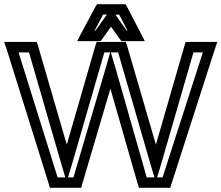

<svg xmlns="http://www.w3.org/2000/svg" viewBox="-83 -875 1061 920"><path d="M924 -674H826H807L801 -656L664 -182L526 -656L520 -674H502H399H380L374 -656L237 -182L99 -656L93 -674H75H-29H-63L-52 -642L151 7L156 25H175H288H306L311 7L446 -450L577 7L583 25H602H715H733L738 8L947 -641L958 -674H924ZM230 -25H193L6 -624H56L212 -85L230 -25ZM445 -624 423 -547 269 -25H243L261 -85L417 -624H445ZM657 -25H620L471 -547L448 -624H483L639 -85L657 -25ZM889 -624 696 -25H670L688 -85L844 -624H889ZM329 -678H387H399L407 -688L449 -747L491 -688L499 -678H512H570H611L592 -715L526 -842L519 -855H504H397H382L374 -842L306 -715L287 -678H329ZM470 -805H488L528 -728H524L470 -805ZM370 -728 411 -805H429L374 -728H370Z"/></svg>

Font: Gamestation DisplayOutline
Style: Regular
Weight: 400
Designer: Jonas Hecksher
Foundry: Jonas Hecksher, Playtypeª, e-types AS
Version: Version 1.003